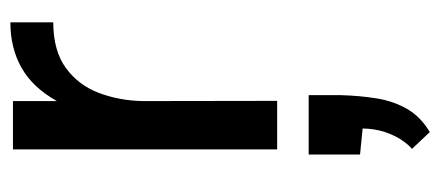

<svg xmlns="http://www.w3.org/2000/svg" viewBox="-255 -289 833 363"><g transform="rotate(-90 161.5 -107.5)"><path d="M60.5 0V-499.5H151.9V-416.5Q177.7 -462.4 215.1 -483.4Q252.4 -504.4 300.8 -504.4V-423.3Q247.6 -423.3 214.8 -399.7Q182.1 -376 167.5 -337.4Q152.8 -298.8 151.9 -254.4L152.3 0ZM93.3 288.6 61.5 254.9Q69.3 248.5 78.1 235.6Q86.9 222.7 93.3 203.9Q99.6 185.1 100.1 161.6L50.8 156.7V59.6H163.1V120.6Q162.1 156.2 157 188Q151.9 219.7 137.2 245.4Q122.6 271 93.3 288.6Z"/></g></svg>

Font: Pontano Sans Medium
Style: Regular
Weight: 500
Designer: Vernon Adams
Foundry: Vernon Adams
Version: Version 2.001